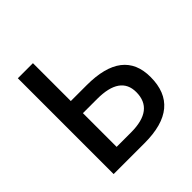

<svg xmlns="http://www.w3.org/2000/svg" viewBox="-192 -889 1043 1043"><g transform="rotate(-45 329.5 -368.0)"><path d="M97 -736H213V-445H335Q612 -445 612 -231Q612 0 335 0H97ZM324 -93Q499 -93 499 -228Q499 -352 322 -352H213V-93Z"/></g></svg>

Font: Noto Sans S Chinese Medium
Style: Regular
Weight: 500
Designer: Ryoko NISHIZUKA  (kana & ideographs); Paul D. Hunt (Latin, Greek & Cyrillic); Wenlong ZHANG  (bopomofo); Sandoll Communi
Foundry: Adobe Systems Incorporated
Version: Version 1.000;PS 1;hotconv 1.0.78;makeotf.lib2.5.61930